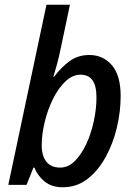

<svg xmlns="http://www.w3.org/2000/svg" viewBox="-20 -780 566 810"><path d="M245 10Q198 10 168.5 -14Q139 -38 125 -73H121L92 0H15L176 -760H275L235 -570Q228 -536 218.5 -502Q209 -468 205 -456H208Q238 -496 273.5 -522Q309 -548 357 -548Q415 -548 452 -505Q489 -462 489 -375Q489 -309 473 -241.5Q457 -174 425.5 -117Q394 -60 349 -25Q304 10 245 10ZM234 -73Q268 -73 296 -101Q324 -129 344.5 -173.5Q365 -218 376 -270Q387 -322 387 -370Q387 -465 320 -465Q286 -465 256 -436.5Q226 -408 203.5 -362.5Q181 -317 168.5 -265Q156 -213 156 -167Q156 -123 175.5 -98Q195 -73 234 -73Z"/></svg>

Font: Noto Sans SemiCondensed Medium
Style: Italic
Weight: 500
Width: 4
Italic angle: -12°
Designer: Monotype Design Team
Foundry: Monotype Imaging Inc.
Version: Version 2.013; ttfautohint (v1.8.4.7-5d5b)